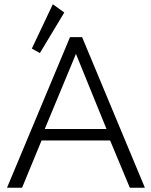

<svg xmlns="http://www.w3.org/2000/svg" viewBox="-20 -885 712 905"><path d="M310 -710H367L663 0H592L499 -223H176L84 0H13ZM283 -826 168 -635 130 -656 229 -865ZM482 -277 338 -631 191 -277Z"/></svg>

Font: Rising Sun Light
Style: Regular
Weight: 300
Designer: Matt McInerney, Pablo Impallari, Rodrigo Fuenzalida (Raleway font), Stephen Hutchings (Greek), Cristiano Sobral (main ch
Foundry: The Rising Sun Project Authors
Version: Version 4.327; ttfautohint (v1.8.4.7-5d5b-dirty)